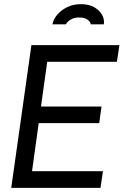

<svg xmlns="http://www.w3.org/2000/svg" viewBox="-20 -903 594 923"><path d="M34 0 131 -686H554L542 -606H207L177 -391H468L457 -311H166L134 -80H475L463 0ZM232 -786Q236 -809 254 -831Q272 -853 301.5 -868Q331 -883 369 -883Q408 -883 433.5 -868Q459 -853 471 -831Q483 -809 479 -786H416Q416 -797 401.5 -808Q387 -819 361 -819Q336 -819 318.5 -808Q301 -797 297 -786Z"/></svg>

Font: Archivo Narrow
Style: Italic
Weight: 400
Italic angle: -8°
Designer: Hector Gatti
Foundry: Omnibus-Type
Version: Version 3.002